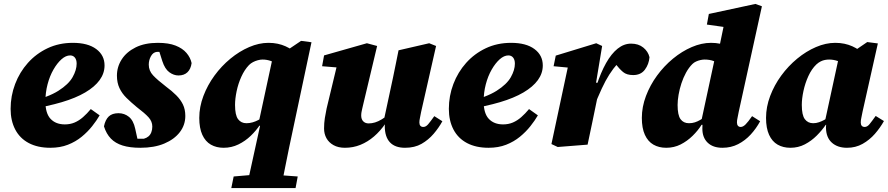

<svg xmlns="http://www.w3.org/2000/svg" viewBox="-20 -736 4519 977"><path d="M236 16Q172 16 126.5 -8Q81 -32 57.5 -77Q34 -122 34 -182Q34 -248 57 -308.5Q80 -369 122 -416Q164 -463 222 -490.5Q280 -518 351 -518Q427 -518 469.5 -486.5Q512 -455 512 -403Q512 -363 487 -328.5Q462 -294 413.5 -265.5Q365 -237 294 -216Q223 -195 130 -180L129 -218Q225 -241 277 -274Q329 -307 349.5 -343.5Q370 -380 370 -412Q370 -432 361 -443Q352 -454 337 -454Q315 -454 293 -434.5Q271 -415 252 -382Q233 -349 222 -307Q211 -265 211 -220Q211 -159 237.5 -131Q264 -103 310 -103Q337 -103 359.5 -112.5Q382 -122 402.5 -140Q423 -158 442 -181L487 -149Q472 -123 449 -94Q426 -65 395.5 -40Q365 -15 325.5 0.5Q286 16 236 16Z M694 16Q641 16 604 4.5Q567 -7 544 -31Q521 -55 509 -93Q516 -127 533.5 -143.5Q551 -160 583 -160Q613 -160 636 -141.5Q659 -123 668 -81L683 -13L616 -30Q640 -30 664 -30Q688 -30 712 -30Q726 -34 735.5 -42Q745 -50 750 -63Q755 -76 755 -92Q755 -118 736 -139Q717 -160 676 -191Q647 -215 624 -237.5Q601 -260 588 -287.5Q575 -315 575 -351Q575 -396 599.5 -434Q624 -472 670.5 -495Q717 -518 783 -518Q838 -518 873.5 -504Q909 -490 929 -466.5Q949 -443 955 -415Q951 -385 934 -368.5Q917 -352 888 -352Q864 -352 841.5 -368.5Q819 -385 806 -425L787 -485L849 -472Q831 -472 813.5 -472Q796 -472 778 -472Q759 -470 748 -450Q737 -430 737 -407Q737 -376 759 -352.5Q781 -329 824 -296Q855 -273 877 -251Q899 -229 911 -204Q923 -179 923 -146Q923 -100 895 -63.5Q867 -27 816 -5.5Q765 16 694 16Z M1118 16Q1081 16 1053 0Q1025 -16 1009.5 -50Q994 -84 994 -136Q994 -192 1015 -247.5Q1036 -303 1071.5 -351.5Q1107 -400 1152.5 -437.5Q1198 -475 1248 -496.5Q1298 -518 1346 -518Q1371 -518 1392.5 -513.5Q1414 -509 1433 -500.5Q1452 -492 1469 -480L1404 -399Q1380 -418 1359 -425.5Q1338 -433 1316 -433Q1305 -433 1292 -429.5Q1279 -426 1267.5 -420Q1256 -414 1247 -405Q1224 -381 1208 -345.5Q1192 -310 1184 -271.5Q1176 -233 1176 -202Q1176 -150 1191.5 -129.5Q1207 -109 1234 -109Q1250 -109 1265.5 -113.5Q1281 -118 1295 -125.5Q1309 -133 1321 -142L1331 -101H1303Q1284 -72 1256 -45Q1228 -18 1193 -1Q1158 16 1118 16ZM1157 221 1169 162 1286 152H1359L1495 162L1484 221ZM1234 221 1303 -94 1295 -106 1370 -454 1405 -456 1512 -528 1565 -521 1451 16Q1440 69 1430 120Q1420 171 1410 221Z M1735 16Q1701 16 1677 2.5Q1653 -11 1641 -33Q1629 -55 1629 -82Q1629 -110 1633 -135.5Q1637 -161 1642 -184L1699 -421L1742 -389L1619 -399L1629 -454L1847 -516L1899 -502L1829 -208Q1826 -195 1823.5 -184.5Q1821 -174 1819.5 -165.5Q1818 -157 1818 -148Q1818 -129 1828.5 -118.5Q1839 -108 1856 -108Q1872 -108 1888.5 -113Q1905 -118 1923 -129Q1941 -140 1961 -156L1971 -108H1942Q1915 -69 1883 -41.5Q1851 -14 1814 1Q1777 16 1735 16ZM2041 16Q1990 16 1964 -12Q1938 -40 1938 -94Q1938 -102 1939 -109Q1940 -116 1941 -123H1933L1980 -342Q1987 -377 1994 -410.5Q2001 -444 2008 -480L2164 -516L2199 -502L2123 -167Q2120 -150 2117 -136.5Q2114 -123 2114 -113Q2114 -102 2119 -96Q2124 -90 2134 -90Q2147 -90 2158.5 -103.5Q2170 -117 2190 -145L2231 -119Q2213 -86 2186.5 -55Q2160 -24 2125 -4Q2090 16 2041 16Z M2466 16Q2402 16 2356.5 -8Q2311 -32 2287.5 -77Q2264 -122 2264 -182Q2264 -248 2287 -308.5Q2310 -369 2352 -416Q2394 -463 2452 -490.5Q2510 -518 2581 -518Q2657 -518 2699.5 -486.5Q2742 -455 2742 -403Q2742 -363 2717 -328.5Q2692 -294 2643.5 -265.5Q2595 -237 2524 -216Q2453 -195 2360 -180L2359 -218Q2455 -241 2507 -274Q2559 -307 2579.5 -343.5Q2600 -380 2600 -412Q2600 -432 2591 -443Q2582 -454 2567 -454Q2545 -454 2523 -434.5Q2501 -415 2482 -382Q2463 -349 2452 -307Q2441 -265 2441 -220Q2441 -159 2467.5 -131Q2494 -103 2540 -103Q2567 -103 2589.5 -112.5Q2612 -122 2632.5 -140Q2653 -158 2672 -181L2717 -149Q2702 -123 2679 -94Q2656 -65 2625.5 -40Q2595 -15 2555.5 0.5Q2516 16 2466 16Z M2999 -184 2986 -299H3015Q3037 -367 3064 -415Q3091 -463 3123 -488.5Q3155 -514 3191 -514Q3229 -514 3253.5 -494Q3278 -474 3285 -445Q3282 -409 3261.5 -381.5Q3241 -354 3202 -354Q3169 -354 3150.5 -369.5Q3132 -385 3111 -412L3097 -431L3149 -416L3123 -413Q3100 -387 3080.5 -356.5Q3061 -326 3042 -285Q3023 -244 2999 -184ZM2786 -3 2875 -420 2936 -386 2797 -399 2808 -453 3014 -516 3044 -502 3013 -315H3035L3020 -240Q3007 -175 2994.5 -116.5Q2982 -58 2970 0L2818 12Z M3370 16Q3333 16 3305 0Q3277 -16 3261.5 -50Q3246 -84 3246 -136Q3246 -192 3267 -247.5Q3288 -303 3323.5 -351.5Q3359 -400 3404.5 -437.5Q3450 -475 3500 -496.5Q3550 -518 3598 -518Q3623 -518 3644.5 -513.5Q3666 -509 3685 -500.5Q3704 -492 3721 -480L3655 -399Q3631 -418 3611 -425.5Q3591 -433 3565 -433Q3556 -433 3544.5 -430.5Q3533 -428 3522 -423Q3511 -418 3503 -410Q3485 -392 3471 -366.5Q3457 -341 3447.5 -312Q3438 -283 3433 -254Q3428 -225 3428 -202Q3428 -150 3443 -129.5Q3458 -109 3486 -109Q3502 -109 3516 -113.5Q3530 -118 3543.5 -126Q3557 -134 3569 -142L3576 -101H3550Q3532 -72 3504.5 -45Q3477 -18 3443.5 -1Q3410 16 3370 16ZM3656 16Q3608 16 3581 -10Q3554 -36 3554 -81Q3554 -90 3554.5 -99Q3555 -108 3556 -117H3548L3620 -451L3633 -461L3667 -625L3719 -591L3577 -611L3587 -665L3824 -716L3857 -704L3739 -167Q3736 -149 3733 -136.5Q3730 -124 3730 -113Q3730 -102 3735 -96Q3740 -90 3749 -90Q3761 -90 3774 -103Q3787 -116 3807 -145L3848 -119Q3828 -82 3800 -51.5Q3772 -21 3736 -2.5Q3700 16 3656 16Z M4002 16Q3965 16 3937 0Q3909 -16 3893.5 -50Q3878 -84 3878 -136Q3878 -192 3899 -247.5Q3920 -303 3955.5 -351.5Q3991 -400 4036.5 -437.5Q4082 -475 4132 -496.5Q4182 -518 4230 -518Q4255 -518 4276.5 -513.5Q4298 -509 4317 -500.5Q4336 -492 4353 -480L4287 -400Q4263 -419 4241.5 -426Q4220 -433 4199 -433Q4189 -433 4178 -431Q4167 -429 4156 -423.5Q4145 -418 4134 -408Q4110 -385 4093.5 -349Q4077 -313 4068.5 -273.5Q4060 -234 4060 -202Q4060 -150 4075.5 -129.5Q4091 -109 4118 -109Q4133 -109 4147.5 -114Q4162 -119 4175.5 -126.5Q4189 -134 4202 -143L4204 -101H4182Q4163 -73 4136 -46Q4109 -19 4075.5 -1.5Q4042 16 4002 16ZM4290 16Q4242 16 4213 -10Q4184 -36 4183 -85Q4183 -88 4183 -90.5Q4183 -93 4183.5 -96Q4184 -99 4184 -101H4174L4249 -447H4283L4393 -522L4447 -515L4369 -167Q4366 -150 4363 -137Q4360 -124 4360 -113Q4360 -102 4365 -96Q4370 -90 4380 -90Q4393 -90 4404.5 -104Q4416 -118 4436 -146L4478 -120Q4459 -86 4432 -55Q4405 -24 4369.5 -4Q4334 16 4290 16Z"/></svg>

Font: Source Serif 4 Black
Style: Italic
Weight: 900
Italic angle: -12°
Designer: Frank Grießhammer
Foundry: Adobe Systems Incorporated
Version: Version 4.004;hotconv 1.0.116;makeotfexe 2.5.65601